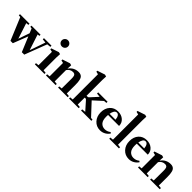

<svg xmlns="http://www.w3.org/2000/svg" viewBox="274 -2004 3294 3294"><g transform="rotate(45 1920.5 -357.5)"><path d="M214.4 11.2 44.9 -396 6.3 -399.9V-428.2H237.8V-399.9L190.9 -395.5L283.7 -109.9L354.5 -313.5L319.8 -396.5L284.7 -399.9V-428.2H505.4V-399.9L466.3 -396L561 -108.4L659.2 -391.6L587.9 -399.9V-428.2H771V-399.9L703.1 -392.6L548.8 11.2H490.2L377 -260.3L272 11.2Z M830.6 -618.7Q830.6 -648.9 853 -671.4Q875.5 -693.8 906.2 -693.8Q938 -693.8 960 -672.1Q981.9 -650.4 981.9 -618.7Q981.9 -586.9 960 -565.4Q938 -543.9 906.2 -543.9Q874.5 -543.9 852.5 -565.4Q830.6 -586.9 830.6 -618.7ZM794.9 0V-27.8L850.6 -33.7V-357.9L800.8 -370.1V-393.1L939.5 -439L977.5 -429.2Q973.1 -390.6 973.1 -341.8V-33.7L1028.8 -27.8V0Z M1064.9 0V-27.8L1120.1 -33.2V-357.9L1070.3 -370.1V-393.1L1209.5 -439L1247.6 -429.2Q1243.2 -390.6 1243.2 -343.3Q1309.1 -439 1423.8 -439Q1452.1 -439 1472.4 -429.7Q1492.7 -420.4 1505.1 -404.5Q1517.6 -388.7 1524.7 -362.1Q1531.7 -335.4 1534.4 -306.2Q1537.1 -276.9 1537.1 -235.8Q1537.1 -99.1 1536.1 -33.7L1592.8 -27.8V0H1358.9V-27.8L1413.6 -33.2Q1415 -143.6 1415 -261.2Q1415 -284.2 1414.1 -299.1Q1413.1 -314 1409.4 -328.9Q1405.8 -343.8 1398.9 -351.8Q1392.1 -359.9 1380.6 -365Q1369.1 -370.1 1352.5 -370.1Q1283.7 -370.1 1243.2 -307.6V-33.7L1298.8 -27.8V0Z M1624.5 0V-27.8L1681.2 -32.7V-644.5L1630.4 -657.2V-680.2L1770 -726.1L1807.6 -716.3Q1803.7 -676.3 1803.7 -629.9V-246.1H1830.1Q1837.9 -246.1 1843.8 -250Q1849.6 -253.9 1859.4 -264.6L1975.6 -392.1L1903.8 -399.9V-428.2H2131.3V-399.9L2079.6 -395.5L1921.9 -252L2127 -31.7L2166 -27.8V0H1916V-27.8L1983.4 -34.2L1847.7 -187Q1835.4 -201.2 1827.6 -201.2H1803.7V-32.7L1859.4 -27.8V0Z M2384.3 11.2Q2293.9 11.2 2234.9 -53.5Q2175.8 -118.2 2175.8 -216.8Q2175.8 -316.4 2231.2 -377.7Q2286.6 -439 2377.4 -439Q2460 -439 2512.2 -392.8Q2564.5 -346.7 2564.5 -273.9H2297.4Q2295.4 -254.9 2295.4 -231.4Q2295.4 -141.6 2333 -100.6Q2370.6 -59.6 2430.2 -59.6Q2487.3 -59.6 2536.6 -98.6L2556.2 -82Q2528.8 -40 2484.1 -14.4Q2439.5 11.2 2384.3 11.2ZM2377 -410.2Q2346.2 -410.2 2327.9 -381.6Q2309.6 -353 2301.8 -306.6H2445.3Q2440.4 -357.9 2422.6 -384Q2404.8 -410.2 2377 -410.2Z M2600.1 0V-27.8L2656.7 -33.7V-644.5L2606 -657.2V-680.2L2745.6 -726.1L2783.2 -716.3Q2779.3 -676.3 2779.3 -629.9V-33.7L2835 -27.8V0Z M3081.1 11.2Q2990.7 11.2 2931.6 -53.5Q2872.6 -118.2 2872.6 -216.8Q2872.6 -316.4 2928 -377.7Q2983.4 -439 3074.2 -439Q3156.7 -439 3209 -392.8Q3261.2 -346.7 3261.2 -273.9H2994.1Q2992.2 -254.9 2992.2 -231.4Q2992.2 -141.6 3029.8 -100.6Q3067.4 -59.6 3127 -59.6Q3184.1 -59.6 3233.4 -98.6L3252.9 -82Q3225.6 -40 3180.9 -14.4Q3136.2 11.2 3081.1 11.2ZM3073.7 -410.2Q3043 -410.2 3024.7 -381.6Q3006.3 -353 2998.5 -306.6H3142.1Q3137.2 -357.9 3119.4 -384Q3101.6 -410.2 3073.7 -410.2Z M3297.9 0V-27.8L3353 -33.2V-357.9L3303.2 -370.1V-393.1L3442.4 -439L3480.5 -429.2Q3476.1 -390.6 3476.1 -343.3Q3542 -439 3656.7 -439Q3685.1 -439 3705.3 -429.7Q3725.6 -420.4 3738 -404.5Q3750.5 -388.7 3757.6 -362.1Q3764.6 -335.4 3767.3 -306.2Q3770 -276.9 3770 -235.8Q3770 -99.1 3769 -33.7L3825.7 -27.8V0H3591.8V-27.8L3646.5 -33.2Q3647.9 -143.6 3647.9 -261.2Q3647.9 -284.2 3647 -299.1Q3646 -314 3642.3 -328.9Q3638.7 -343.8 3631.8 -351.8Q3625 -359.9 3613.5 -365Q3602.1 -370.1 3585.4 -370.1Q3516.6 -370.1 3476.1 -307.6V-33.7L3531.7 -27.8V0Z"/></g></svg>

Font: Elstob 14pt
Style: Bold
Weight: 700
Designer: Peter S. Baker
Version: Version 1.015